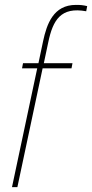

<svg xmlns="http://www.w3.org/2000/svg" viewBox="-20 -764 376 784"><path d="M290 -744C198 -744 171 -666 156 -596L137 -506H74L70 -485H132L29 0H51L154 -485H272L276 -506H159L177 -591C196 -682 228 -737 332 -718L336 -739C319 -743 310 -744 290 -744Z"/></svg>

Font: Nacelle Thin
Style: Italic
Weight: 100
Italic angle: -12°
Designer: Sora Sagano
Foundry: Sora Sagano
Version: Version 1.000;FEAKit 1.0